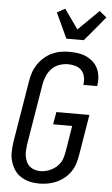

<svg xmlns="http://www.w3.org/2000/svg" viewBox="-64 -1028 628 1077"><g transform="rotate(5 250.0 -489.0)"><path d="M198 8Q170 8 143.5 1.5Q117 -5 94.5 -19.5Q72 -34 58 -56Q44 -78 36.5 -104Q29 -130 30 -158Q31 -186 35 -214L92 -559Q96 -584 104 -608Q112 -632 126.5 -654Q141 -676 161.5 -694Q182 -712 205 -723Q228 -734 253 -738.5Q278 -743 303 -743Q328 -743 352.5 -739.5Q377 -736 398 -726.5Q419 -717 436.5 -701.5Q454 -686 464 -665.5Q474 -645 477 -620.5Q480 -596 476 -571L475 -565H397L398 -569Q401 -590 396.5 -611Q392 -632 378.5 -646.5Q365 -661 344.5 -667Q324 -673 302 -673Q278 -673 253.5 -664.5Q229 -656 211 -637.5Q193 -619 183 -595.5Q173 -572 169 -548L112 -203Q110 -186 109 -169Q108 -152 111 -136.5Q114 -121 120.5 -106.5Q127 -92 139 -82Q151 -72 166.5 -67Q182 -62 199 -62Q215 -62 231 -66Q247 -70 262.5 -78Q278 -86 291 -98Q304 -110 312.5 -124.5Q321 -139 325 -155Q329 -171 332 -187L355 -330H248L260 -400H446L409 -176Q405 -151 398 -126.5Q391 -102 376.5 -79.5Q362 -57 341.5 -40Q321 -23 297 -12Q273 -1 247.5 3.5Q222 8 198 8ZM280 -815 214 -957 259 -982 337 -872 453 -986 493 -953 428 -874 378 -815Z"/></g></svg>

Font: Iosevka SS18
Style: Italic
Weight: 400
Italic angle: -9°
Monospace: yes
Designer: Belleve Invis
Foundry: Belleve Invis
Version: Version 25.1.1; ttfautohint (v1.8.4)